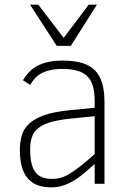

<svg xmlns="http://www.w3.org/2000/svg" viewBox="-20 -786 558 821"><path d="M384.8 0V-85Q360.8 -63 338.9 -44.7Q316.9 -26.4 294.9 -13.2Q272.9 0 249.5 7.6Q226.1 15.1 199.2 15.1Q163.1 15.1 137.7 4.6Q112.3 -5.9 96.2 -26.1Q80.1 -46.4 72.5 -76.2Q64.9 -106 64.9 -144Q64.9 -177.2 72.8 -205.8Q80.6 -234.4 103.8 -256.3Q127 -278.3 169.2 -293.5Q211.4 -308.6 279.8 -314.9L384.8 -325.2V-352.1Q384.8 -387.2 378.4 -413.3Q372.1 -439.5 356.2 -456.8Q340.3 -474.1 314 -482.7Q287.6 -491.2 248 -491.2Q216.3 -491.2 193.6 -485.8Q170.9 -480.5 154.8 -471.2Q138.7 -461.9 127.9 -449.5Q117.2 -437 108.9 -422.9L78.1 -442.9Q89.8 -462.4 104.7 -478Q119.6 -493.7 139.6 -504.4Q159.7 -515.1 186.3 -521Q212.9 -526.9 248 -526.9Q297.9 -526.9 332 -516.4Q366.2 -505.9 387.2 -483.9Q408.2 -461.9 417.5 -428.2Q426.8 -394.5 426.8 -348.1V0ZM384.8 -289.1 282.2 -278.8Q228.5 -273.4 194.8 -263.2Q161.1 -252.9 142.1 -236.8Q123 -220.7 116 -198.2Q108.9 -175.8 108.9 -146Q108.9 -80.6 130.6 -50.8Q152.3 -21 202.1 -21Q219.2 -21 235.6 -24.7Q252 -28.3 272.2 -39.8Q292.5 -51.3 319.3 -72Q346.2 -92.8 384.8 -127ZM282.7 -589.8H222.7L108.4 -766.1H143.6L252.4 -624L359.4 -766.1H394.5Z"/></svg>

Font: Clear Sans Thin
Style: Regular
Weight: 250
Foundry: Intel Corporation
Version: Version 1.00